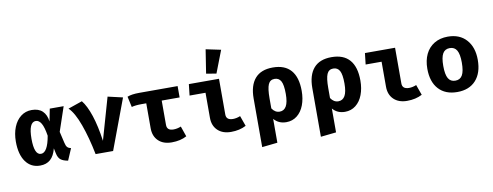

<svg xmlns="http://www.w3.org/2000/svg" viewBox="-80 -1279 4959 1933"><g transform="rotate(-10 2400.0 -312.5)"><path d="M404 -404 429 -531H571L487 -283L514 -167Q521 -134 534 -120.5Q547 -107 571 -102L520 17Q472 9 446.5 -10.5Q421 -30 411 -77L400 -130Q381 -55 340.5 -19Q300 17 235 17Q142 17 88.5 -57Q35 -131 35 -263Q35 -345 61 -410Q87 -475 135 -512Q183 -549 246 -549Q317 -549 356.5 -511Q396 -473 404 -404ZM195 -263Q195 -98 264 -98Q332 -98 361 -266Q347 -355 324 -394Q301 -433 268 -433Q195 -433 195 -263Z M615 -498 760 -548Q806 -492 842.5 -382Q879 -272 900 -119L1023 -549L1175 -514L983 0H804Q770 -173 721 -308.5Q672 -444 615 -498Z M1553 -415V-166Q1553 -108 1620 -108Q1658 -108 1697 -124L1734 -18Q1670 17 1581 17Q1494 17 1444.5 -31Q1395 -79 1395 -160V-415H1348Q1284 -415 1245 -404L1221 -513Q1265 -531 1343 -531H1736V-415Z M1838 -416 1851 -531H2159V-166Q2159 -108 2228 -108Q2264 -108 2303 -124L2341 -18Q2275 17 2187 17Q2101 17 2051 -31Q2001 -79 2001 -160V-416ZM2231 -815 2143 -587 2040 -604 2078 -847Z M2958 -267Q2958 -186 2933.5 -121.5Q2909 -57 2862 -20Q2815 17 2752 17Q2673 17 2626 -39V205L2468 222V-275Q2468 -408 2529 -478.5Q2590 -549 2711 -549Q2834 -549 2896 -477.5Q2958 -406 2958 -267ZM2626 -248V-146Q2657 -99 2704 -99Q2749 -99 2772 -139.5Q2795 -180 2795 -265Q2795 -358 2774 -395.5Q2753 -433 2709 -433Q2663 -433 2644.5 -390.5Q2626 -348 2626 -248Z M3558 -267Q3558 -186 3533.5 -121.5Q3509 -57 3462 -20Q3415 17 3352 17Q3273 17 3226 -39V205L3068 222V-275Q3068 -408 3129 -478.5Q3190 -549 3311 -549Q3434 -549 3496 -477.5Q3558 -406 3558 -267ZM3226 -248V-146Q3257 -99 3304 -99Q3349 -99 3372 -139.5Q3395 -180 3395 -265Q3395 -358 3374 -395.5Q3353 -433 3309 -433Q3263 -433 3244.5 -390.5Q3226 -348 3226 -248Z M3638 -416 3651 -531H3959V-166Q3959 -108 4028 -108Q4064 -108 4103 -124L4141 -18Q4075 17 3987 17Q3901 17 3851 -31Q3801 -79 3801 -160V-416Z M4758 -267Q4758 -133 4690 -58Q4622 17 4500 17Q4378 17 4310 -57.5Q4242 -132 4242 -266Q4242 -351 4272.5 -414.5Q4303 -478 4361.5 -513.5Q4420 -549 4500 -549Q4621 -549 4689.5 -472.5Q4758 -396 4758 -267ZM4405 -266Q4405 -178 4428 -138.5Q4451 -99 4500 -99Q4549 -99 4572 -139Q4595 -179 4595 -267Q4595 -353 4572 -392.5Q4549 -432 4500 -432Q4451 -432 4428 -392.5Q4405 -353 4405 -266Z"/></g></svg>

Font: Fira Mono
Style: Bold
Weight: 700
Monospace: yes
Designer: Carrois Corporate & Edenspiekermann AG
Foundry: Carrois Corporate GbR & Edenspiekermann AG
Version: Version 3.206